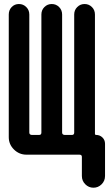

<svg xmlns="http://www.w3.org/2000/svg" viewBox="-20 -750 540 931"><path d="M108.4 0Q73.2 0 47.9 -24.9Q22.5 -49.8 22.5 -85V-679.7Q22.5 -701.2 36.6 -715.8Q50.8 -730.5 71.8 -730.5Q92.8 -730.5 107.4 -715.8Q122.1 -701.2 122.1 -679.7V-107.4Q122.1 -96.7 133.8 -95.7H169.9Q180.7 -95.7 180.7 -107.4V-679.7Q180.7 -701.2 195.3 -715.8Q210 -730.5 231 -730.5Q252 -730.5 266.6 -715.8Q281.2 -701.2 281.2 -679.7V-107.4Q281.2 -96.7 293 -95.7H329.1Q339.8 -95.7 339.8 -107.4V-679.7Q339.8 -701.2 354.5 -715.8Q369.1 -730.5 390.1 -730.5Q411.1 -730.5 425.8 -715.8Q440.4 -701.2 440.4 -679.7V-101.6Q440.4 -95.7 446.3 -95.7Q463.9 -95.7 476.6 -83.5Q489.3 -71.3 489.3 -52.7V103.5Q489.3 127 472.7 143.6Q456.1 160.2 433.1 160.2Q410.2 160.2 393.6 143.6Q377 127 377 103.5V10.7Q377 0 365.2 0Z"/></svg>

Font: Rounded-X Mgen+ 1m medium
Style: Regular
Weight: 500
Designer: [Source Han Sans]
Ryoko NISHIZUKA  (kana & ideographs); Paul D. Hunt (Latin, Greek & Cyrillic); Wenlong ZHANG  (bopomofo
Version: Version 1.059.20150602